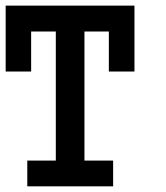

<svg xmlns="http://www.w3.org/2000/svg" viewBox="-20 -657 586 677"><path d="M454.1 -404.8H363.8V-545.9H277.8V-90.8H378.9V0H76.2V-90.8H176.8V-545.9H89.8V-404.8H0V-637.2H454.1Z"/></svg>

Font: Anonymous Pro
Style: Bold
Weight: 700
Monospace: yes
Designer: Mark Simonson
Version: Version 1.003